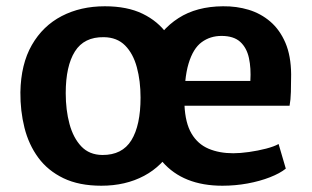

<svg xmlns="http://www.w3.org/2000/svg" viewBox="-20 -584 994 612"><path d="M689 8Q564 8 497.8 -68.2Q431.5 -144.5 431.5 -280Q431.5 -361 461.2 -425Q491 -489 548.8 -526.2Q606.5 -563.5 691 -564Q734 -564.5 772.8 -552.8Q811.5 -541 841.8 -515Q872 -489 889.8 -447.5Q907.5 -406 908 -347Q908 -316.5 907.2 -291Q906.5 -265.5 903 -247H507L516.5 -326H778Q780.5 -366.5 773.5 -399Q766.5 -431.5 745.8 -450.5Q725 -469.5 686 -469.5Q650 -469.5 622.8 -449.5Q595.5 -429.5 581 -381.2Q566.5 -333 568 -249.5Q570.5 -192 590.5 -158.2Q610.5 -124.5 644.8 -110Q679 -95.5 723.5 -95.5Q745.5 -95.5 773.8 -99.5Q802 -103.5 828 -110.2Q854 -117 868 -125L891 -46.5Q872.5 -31.5 840.5 -19Q808.5 -6.5 769.2 0.8Q730 8 689 8ZM306 -90Q369.5 -89.5 398.8 -137Q428 -184.5 428 -273Q428 -326 416.2 -369.5Q404.5 -413 378.8 -439Q353 -465 311 -465.5Q248 -466.5 218.8 -420Q189.5 -373.5 189.5 -287Q189.5 -233.5 201.5 -189Q213.5 -144.5 239 -117.5Q264.5 -90.5 306 -90ZM303 8Q232 8 182.2 -16Q132.5 -40 102 -81.5Q71.5 -123 58 -176.8Q44.5 -230.5 45 -290Q46.5 -379.5 81.5 -440.5Q116.5 -501.5 176.8 -532.8Q237 -564 314 -564Q385.5 -564 434.5 -540.2Q483.5 -516.5 513 -475Q542.5 -433.5 555.8 -380Q569 -326.5 568 -267Q567 -177.5 532.8 -116.2Q498.5 -55 439.2 -23.5Q380 8 303 8Z"/></svg>

Font: Merriweather Sans SemiBold
Style: Regular
Weight: 600
Designer: Eben Sorkin
Foundry: Eben Sorkin
Version: Version 2.001